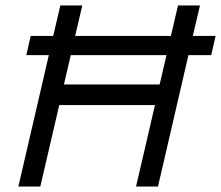

<svg xmlns="http://www.w3.org/2000/svg" viewBox="-20 -680 806 700"><path d="M766 -549 750 -479H667L556 0H476L545 -297H196L127 0H47L158 -479H76L92 -549H174L200 -660H280L254 -549H603L629 -660H709L683 -549ZM562 -372 587 -479H238L213 -372Z"/></svg>

Font: Elaine Sans
Style: Italic
Weight: 400
Italic angle: -13°
Designer: Wei Huang
Foundry: Wei Huang
Version: Version 2.001;December 24, 2019;FontCreator 12.0.0.2547 64-b